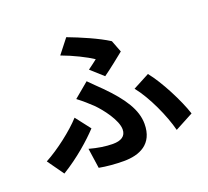

<svg xmlns="http://www.w3.org/2000/svg" viewBox="-138 -966 1277 1179"><g transform="rotate(-20 500.0 -377.0)"><path d="M549 -488C588 -515 665 -577 691 -598L661 -676C594 -719 488 -764 406 -795L333 -702C407 -675 487 -635 530 -606C517 -595 492 -577 469 -560ZM319 27C367 36 424 41 479 41C581 41 676 2 676 -131C676 -223 618 -311 512 -418C486 -444 460 -468 431 -498L334 -417C367 -392 400 -363 425 -339C469 -295 538 -205 538 -145C538 -99 503 -81 453 -81C405 -81 355 -89 300 -104ZM969 -92C939 -185 862 -335 800 -411L692 -354C759 -271 824 -127 849 -28ZM360 -216 285 -313C226 -248 119 -165 33 -119L109 -12C214 -76 305 -157 360 -216Z"/></g></svg>

Font: Source Han Sans Old Style Bold
Style: Regular
Weight: 700
Designer: Ryoko NISHIZUKA (kana & ideographs); Paul D. Hunt (Latin, Greek & Cyrillic); Wenlong ZHANG (bopomofo); Sandoll Communica
Foundry: Adobe Systems Incorporated
Version: Version 1.004;PS 1.004;hotconv 1.0.81;makeotf.lib2.5.63406